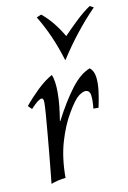

<svg xmlns="http://www.w3.org/2000/svg" viewBox="-84 -776 562 842"><g transform="rotate(-10 196.5 -354.5)"><path d="M76 15Q78 -6 82 -43.5Q86 -81 90 -126Q94 -171 98 -214.5Q102 -258 104.5 -292Q107 -326 107 -341Q107 -361 98 -361Q84 -361 49 -323L33 -339Q59 -371 92.5 -403.5Q126 -436 160 -455Q166 -442 169 -421.5Q172 -401 172 -376Q172 -346 169 -317Q166 -288 160 -250H162Q204 -331 245 -385Q286 -439 329 -455Q347 -440 350.5 -412Q354 -384 349.5 -349Q345 -314 337 -278H314Q318 -313 315 -336.5Q312 -360 293 -360Q281 -360 262 -346Q243 -332 212 -279Q182 -229 161.5 -159Q141 -89 141 0Q108 3 76 15ZM376 -724 393 -715Q348 -669 307.5 -617.5Q267 -566 231 -510H229Q195 -623 139 -715L160 -724Q187 -702 210 -673.5Q233 -645 252 -612Q284 -645 314 -673.5Q344 -702 376 -724Z"/></g></svg>

Font: Bona Nova
Style: Italic
Weight: 400
Italic angle: -4°
Designer: Mateusz Machalski
Foundry: Capitalics
Version: Version 4.001; ttfautohint (v1.8.3)